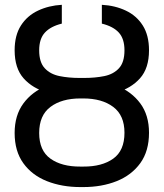

<svg xmlns="http://www.w3.org/2000/svg" viewBox="-20 -757 671 787"><path d="M309.6 -430.7H321.3Q397.5 -430.7 458.5 -406Q519.5 -381.3 555.2 -333Q590.8 -284.7 590.8 -212.9Q590.8 -137.7 555.2 -88.4Q519.5 -39.1 458.5 -14.6Q397.5 9.8 321.3 9.8H309.6Q233.9 9.8 172.6 -14.4Q111.3 -38.6 75.7 -87.9Q40 -137.2 40 -211.9Q40 -284.2 75.7 -332.8Q111.3 -381.3 172.6 -406Q233.9 -430.7 309.6 -430.7ZM321.3 -353.5H309.6Q232.9 -353.5 186.8 -318.8Q140.6 -284.2 140.6 -211.9Q140.6 -139.6 186.8 -106.7Q232.9 -73.7 309.6 -74.2H321.3Q397.9 -73.7 444.1 -106.7Q490.2 -139.6 490.2 -212.9Q490.2 -284.2 444.1 -318.8Q397.9 -353.5 321.3 -353.5ZM305.7 -437.5H325.2Q370.1 -437.5 407.5 -445.1Q444.8 -452.6 467.5 -477.1Q490.2 -501.5 490.2 -550.8Q490.2 -598.1 467 -623.5Q443.8 -648.9 397.5 -660.2V-737.3Q451.7 -734.4 495.6 -713.6Q539.6 -692.9 565.2 -652.6Q590.8 -612.3 590.8 -550.8Q590.8 -477.1 553.7 -435.8Q516.6 -394.5 456.1 -377.7Q395.5 -360.8 325.2 -360.4H305.7Q234.9 -360.8 174.3 -377.7Q113.8 -394.5 76.9 -435.8Q40 -477.1 40 -550.8Q40 -612.3 65.9 -652.6Q91.8 -692.9 136 -713.6Q180.2 -734.4 233.4 -737.3V-660.2Q187.5 -648.9 164.1 -623.5Q140.6 -598.1 140.6 -550.8Q140.6 -501.5 163.6 -477.1Q186.5 -452.6 224.1 -445.1Q261.7 -437.5 305.7 -437.5Z"/></svg>

Font: Inter
Style: Regular
Weight: 400
Designer: Rasmus Andersson
Foundry: rsms
Version: Version 4.000;git-8c9346024